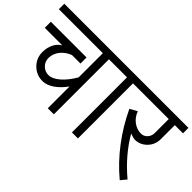

<svg xmlns="http://www.w3.org/2000/svg" viewBox="-76 -1055 1459 1459"><g transform="rotate(45 654.0 -325.0)"><path d="M-12.7 -591.8V-650.4H635.7V-591.8H525.4V0H460V-234.4Q420.9 -179.7 375 -148.4Q329.1 -117.2 285.2 -117.2Q219.7 -117.2 174.3 -162.6Q128.9 -208 128.9 -273.4Q128.9 -320.3 147.5 -358.4Q166 -396.5 200.2 -416H11.7V-481.4H395.5V-416H304.7Q254.9 -397.5 224.1 -358.9Q193.4 -320.3 193.4 -273.4Q193.4 -235.4 220.2 -208.5Q247.1 -181.6 285.2 -181.6Q326.2 -181.6 373 -222.2Q419.9 -262.7 460 -332V-591.8Z M609.4 -591.8V-650.4H895.5V-591.8H784.2V0H719.7V-591.8Z M869.1 -591.8V-650.4H1321.3V-591.8H1233.4V-442.4Q1233.4 -381.8 1192.9 -340.3Q1152.3 -298.8 1096.7 -298.8Q1088.9 -298.8 1075.7 -302.2Q1062.5 -305.7 1043.9 -312.5Q1085.9 -239.3 1143.1 -172.4Q1200.2 -105.5 1271.5 -45.9L1233.4 0Q1128.9 -86.9 1044.9 -197.8Q960.9 -308.6 901.4 -435.5L960 -467.8Q976.6 -420.9 1014.2 -392.6Q1051.8 -364.3 1096.7 -364.3Q1126 -364.3 1147 -386.7Q1168 -409.2 1168 -442.4V-591.8Z"/></g></svg>

Font: Lohit Marathi
Style: Regular
Weight: 400
Version: 2.94.2